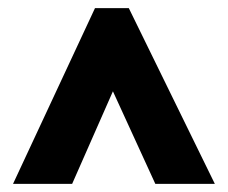

<svg xmlns="http://www.w3.org/2000/svg" viewBox="-20 -827 559 471"><path d="M12 -376 213 -807H296L507 -376H361L257 -603L157 -376Z"/></svg>

Font: Noto Sans Telugu UI Condensed Black
Style: Regular
Weight: 900
Width: 3
Designer: Jelle Bosma - Monotype Design Team
Foundry: Monotype Imaging Inc.
Version: Version 2.005; ttfautohint (v1.8.4.7-5d5b)